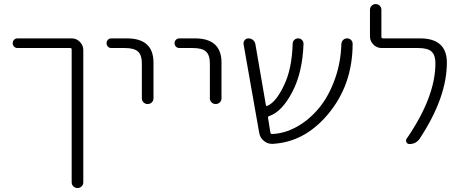

<svg xmlns="http://www.w3.org/2000/svg" viewBox="-20 -735 2275 951"><path d="M335 -544.9Q358.4 -544.9 375.5 -527.8Q392.6 -510.7 392.6 -487.3V168Q392.6 179.7 384.3 188Q376 196.3 363.8 196.3Q351.6 196.3 343.3 188Q335 179.7 335 168V-490.2Q335 -497.1 328.1 -497.1H66.4Q56.6 -497.1 49.8 -503.9Q43 -510.7 43 -521Q43 -531.2 49.8 -538.1Q56.6 -544.9 66.4 -544.9Z M531.2 -497.1Q521.5 -497.1 514.6 -503.9Q507.8 -510.7 507.8 -521Q507.8 -531.2 514.6 -538.1Q521.5 -544.9 531.2 -544.9H608.4Q740.2 -544.9 740.2 -424.8V-248Q740.2 -236.3 731.9 -228Q723.6 -219.7 711.4 -219.7Q699.2 -219.7 690.9 -228Q682.6 -236.3 682.6 -248V-420.9Q682.6 -461.9 663.6 -479.5Q644.5 -497.1 598.6 -497.1Z M868.2 -497.1Q858.4 -497.1 851.6 -503.9Q844.7 -510.7 844.7 -521Q844.7 -531.2 851.6 -538.1Q858.4 -544.9 868.2 -544.9H945.3Q1077.1 -544.9 1077.1 -424.8V-248Q1077.1 -236.3 1068.8 -228Q1060.5 -219.7 1048.3 -219.7Q1036.1 -219.7 1027.8 -228Q1019.5 -236.3 1019.5 -248V-420.9Q1019.5 -461.9 1000.5 -479.5Q981.4 -497.1 935.5 -497.1Z M1718.8 -537.1Q1726.6 -529.3 1726.6 -518.6Q1726.6 -313.5 1603.5 -168Q1488.3 -31.2 1331.1 -22.5Q1329.1 -22.5 1327.1 -22.5Q1304.7 -22.5 1287.1 -37.1Q1267.6 -52.7 1263.7 -78.1L1186.5 -515.6Q1184.6 -527.3 1191.9 -536.1Q1199.2 -544.9 1210.9 -544.9Q1223.6 -544.9 1233.4 -536.6Q1243.2 -528.3 1245.1 -515.6L1296.9 -214.8Q1297.9 -208 1304.7 -210.9Q1347.7 -229.5 1386.7 -312.5Q1425.8 -392.6 1429.7 -518.6Q1429.7 -529.3 1437.5 -537.1Q1445.3 -544.9 1456.5 -544.9Q1467.8 -544.9 1475.6 -537.1Q1483.4 -529.3 1483.4 -518.6Q1478.5 -377 1428.7 -281.2Q1377 -181.6 1313.5 -160.2Q1306.6 -158.2 1307.6 -151.4L1319.3 -78.1Q1320.3 -71.3 1327.1 -71.3Q1387.7 -73.2 1447.3 -105.5Q1509.8 -139.6 1559.6 -199.2Q1609.4 -258.8 1640.6 -348.6Q1668 -426.8 1670.9 -517.6Q1671.9 -529.3 1679.7 -537.1Q1687.5 -544.9 1699.2 -544.9Q1710.9 -544.9 1718.8 -537.1Z M2060.5 -544.9Q2193.4 -544.9 2193.4 -424.8Q2193.4 -252 2058.6 -47.9Q2040 -21.5 2007.8 -21.5Q1998 -21.5 1993.2 -30.3Q1988.3 -39.1 1994.1 -47.9Q2136.7 -254.9 2136.7 -421.9Q2136.7 -461.9 2117.7 -479.5Q2098.6 -497.1 2051.8 -497.1H1870.1Q1846.7 -497.1 1829.6 -514.2Q1812.5 -531.2 1812.5 -554.7V-686.5Q1812.5 -698.2 1820.8 -706.5Q1829.1 -714.8 1840.8 -714.8Q1852.5 -714.8 1860.8 -706.5Q1869.1 -698.2 1869.1 -686.5V-552.7Q1869.1 -544.9 1877 -544.9Z"/></svg>

Font: Gen Jyuu Gothic P Light
Style: Regular
Weight: 200
Designer: [Source Han Sans]
Ryoko NISHIZUKA  (kana & ideographs); Paul D. Hunt (Latin, Greek & Cyrillic); Wenlong ZHANG  (bopomofo
Version: Version 1.002.20150607